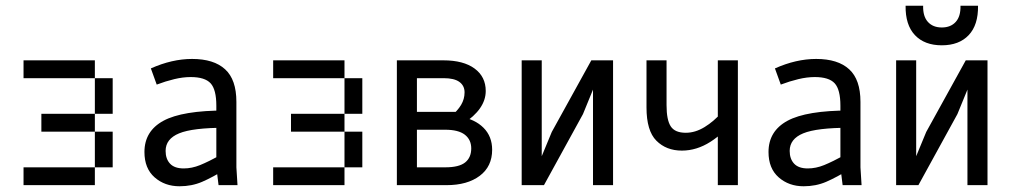

<svg xmlns="http://www.w3.org/2000/svg" viewBox="-20 -649 3540 673"><path d="M312.5 -62.5V0H250V-62.5ZM250 -62.5V0H187.5V-62.5ZM187.5 -62.5V0H125V-62.5ZM187.5 -437.5V-375H125V-437.5ZM250 -437.5V-375H187.5V-437.5ZM312.5 -437.5V-375H250V-437.5ZM187.5 -250V-187.5H125V-250ZM250 -250V-187.5H187.5V-250ZM312.5 -250V-187.5H250V-250ZM375 -375V-312.5H312.5V-375ZM375 -312.5V-250H312.5V-312.5ZM375 -187.5V-125H312.5V-187.5ZM375 -125V-62.5H312.5V-125ZM125 -62.5V0H62.5V-62.5ZM125 -437.5V-375H62.5V-437.5Z M648.4 -378.9Q621.1 -378.9 590.8 -371.6Q560.5 -364.3 529.3 -352.5L508.8 -409.2Q583 -442.4 653.3 -442.4Q729.5 -442.4 769 -406.2Q808.6 -370.1 808.6 -292V-62.5L812.5 0H746.1L738.3 -62.5V-278.3Q738.3 -335 718.3 -356.9Q698.2 -378.9 648.4 -378.9ZM560.5 -120.1Q560.5 -91.8 576.2 -75.2Q591.8 -58.6 624 -58.6Q652.3 -58.6 681.2 -70.3Q710 -82 754.9 -106.4L758.8 -108.4L774.4 -57.6Q773.4 -57.6 772.5 -56.6Q724.6 -27.3 688.5 -11.7Q652.3 3.9 609.4 3.9Q557.6 3.9 522 -27.3Q486.3 -58.6 486.3 -116.2Q486.3 -189.5 552.7 -225.6Q619.1 -261.7 770.5 -261.7V-201.2Q655.3 -201.2 607.9 -181.6Q560.5 -162.1 560.5 -120.1Z M1187.5 -62.5V0H1125V-62.5ZM1125 -62.5V0H1062.5V-62.5ZM1062.5 -62.5V0H1000V-62.5ZM1062.5 -437.5V-375H1000V-437.5ZM1125 -437.5V-375H1062.5V-437.5ZM1187.5 -437.5V-375H1125V-437.5ZM1062.5 -250V-187.5H1000V-250ZM1125 -250V-187.5H1062.5V-250ZM1187.5 -250V-187.5H1125V-250ZM1250 -375V-312.5H1187.5V-375ZM1250 -312.5V-250H1187.5V-312.5ZM1250 -187.5V-125H1187.5V-187.5ZM1250 -125V-62.5H1187.5V-125ZM1000 -62.5V0H937.5V-62.5ZM1000 -437.5V-375H937.5V-437.5Z M1371.1 -437.5H1534.2Q1604.5 -437.5 1643.6 -408.7Q1682.6 -379.9 1682.6 -330.1Q1682.6 -266.6 1602.5 -214.8L1557.6 -238.3Q1584 -260.7 1596.2 -281.2Q1608.4 -301.8 1608.4 -325.2Q1608.4 -348.6 1590.3 -361.8Q1572.3 -375 1535.2 -375H1441.4V-256.8H1592.8V-240.2Q1644.5 -231.4 1674.8 -201.2Q1705.1 -170.9 1705.1 -124Q1705.1 -65.4 1661.6 -32.7Q1618.2 0 1544.9 0H1371.1ZM1631.8 -128.9Q1631.8 -159.2 1609.4 -176.8Q1586.9 -194.3 1540 -194.3H1441.4V-62.5H1541Q1588.9 -62.5 1610.4 -79.6Q1631.8 -96.7 1631.8 -128.9Z M1878.9 -437.5V0H1808.6V-437.5ZM2128.9 -437.5V0H2058.6V-437.5ZM2100.6 -437.5 2023.4 -249 1886.7 0H1836.9L1914.1 -186.5L2052.7 -437.5Z M2496.1 0V-437.5H2566.4V0ZM2383.8 -183.6Q2417 -183.6 2449.7 -203.6Q2482.4 -223.6 2510.7 -255.9L2545.9 -225.6Q2518.6 -182.6 2470.2 -151.9Q2421.9 -121.1 2370.1 -121.1Q2315.4 -121.1 2280.8 -155.8Q2246.1 -190.4 2246.1 -272.5V-437.5H2316.4V-280.3Q2316.4 -228.5 2331.1 -206.1Q2345.7 -183.6 2383.8 -183.6Z M2835.9 -378.9Q2808.6 -378.9 2778.3 -371.6Q2748 -364.3 2716.8 -352.5L2696.3 -409.2Q2770.5 -442.4 2840.8 -442.4Q2917 -442.4 2956.5 -406.2Q2996.1 -370.1 2996.1 -292V-62.5L3000 0H2933.6L2925.8 -62.5V-278.3Q2925.8 -335 2905.8 -356.9Q2885.7 -378.9 2835.9 -378.9ZM2748 -120.1Q2748 -91.8 2763.7 -75.2Q2779.3 -58.6 2811.5 -58.6Q2839.8 -58.6 2868.7 -70.3Q2897.5 -82 2942.4 -106.4L2946.3 -108.4L2961.9 -57.6Q2960.9 -57.6 2960 -56.6Q2912.1 -27.3 2876 -11.7Q2839.8 3.9 2796.9 3.9Q2745.1 3.9 2709.5 -27.3Q2673.8 -58.6 2673.8 -116.2Q2673.8 -189.5 2740.2 -225.6Q2806.6 -261.7 2958 -261.7V-201.2Q2842.8 -201.2 2795.4 -181.6Q2748 -162.1 2748 -120.1Z M3191.4 -437.5V0H3121.1V-437.5ZM3441.4 -437.5V0H3371.1V-437.5ZM3413.1 -437.5 3335.9 -249 3199.2 0H3149.4L3226.6 -186.5L3365.2 -437.5ZM3154.3 -628.9H3215.8Q3214.8 -591.8 3232.4 -572.3Q3250 -552.7 3281.2 -552.7Q3312.5 -552.7 3330.1 -572.3Q3347.7 -591.8 3346.7 -628.9H3408.2Q3409.2 -561.5 3375.5 -525.9Q3341.8 -490.2 3281.2 -490.2Q3220.7 -490.2 3187 -525.9Q3153.3 -561.5 3154.3 -628.9Z"/></svg>

Font: Sudo Var
Style: Regular
Weight: 400
Monospace: yes
Designer: Jens Kutilek
Foundry: Jens Kutilek
Version: Version 0.065;FEAKit 1.0